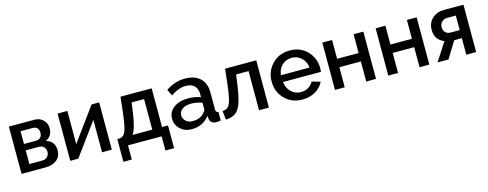

<svg xmlns="http://www.w3.org/2000/svg" viewBox="-26 -1214 5219 2052"><g transform="rotate(-15 2584.0 -187.5)"><path d="M70 -523H355Q412 -523 449.5 -485.5Q487 -448 487 -393Q487 -355 468.5 -322Q450 -289 412 -273Q508 -246 508 -144Q508 -76 460.5 -38Q413 0 333 0H70ZM178 -302H307Q341 -302 360 -320.5Q379 -339 379 -374Q379 -405 362.5 -424Q346 -443 312 -443H178ZM178 -80H323Q357 -80 378 -102Q399 -124 399 -156Q399 -188 379 -209.5Q359 -231 325 -231H178Z M717 -523V-156L985 -523H1069V0H961V-359L698 0H609V-523Z M1155 157V-95H1184Q1230 -102 1250 -156.5Q1270 -211 1288 -369L1305 -523H1650V-95H1716V157H1620V0H1248V157ZM1323 -95H1542V-433H1404L1391 -337Q1366 -153 1323 -95Z M1953 10Q1877 10 1826.5 -37Q1776 -84 1776 -154Q1776 -227 1837.5 -273Q1899 -319 1997 -319Q2073 -319 2135 -295V-331Q2135 -389 2102 -421.5Q2069 -454 2007 -454Q1929 -454 1841 -394L1807 -464Q1908 -532 2017 -532Q2125 -532 2185 -476.5Q2245 -421 2245 -319V-130Q2245 -96 2274 -94V0Q2248 5 2224 5Q2193 5 2174 -10.5Q2155 -26 2153 -52L2150 -85Q2077 10 1953 10ZM1983 -71Q2072 -71 2114 -126Q2135 -144 2135 -164V-233Q2078 -256 2014 -256Q1954 -256 1917 -230.5Q1880 -205 1880 -163Q1880 -124 1909 -97.5Q1938 -71 1983 -71Z M2330 5 2319 -92Q2361 -95 2382.5 -117Q2404 -139 2418 -195Q2432 -251 2445 -369L2462 -523H2807V0H2698V-433H2560L2547 -337Q2528 -199 2504 -128.5Q2480 -58 2440.5 -28Q2401 2 2330 5Z M3178 10Q3058 10 2982.5 -68.5Q2907 -147 2907 -260Q2907 -374 2983 -453Q3059 -532 3179 -532Q3298 -532 3372 -453.5Q3446 -375 3446 -265Q3446 -252 3443 -225H3024Q3030 -157 3075 -114Q3120 -71 3182 -71Q3227 -71 3265 -93Q3303 -115 3319 -151L3413 -124Q3385 -64 3322.5 -27Q3260 10 3178 10ZM3021 -301H3337Q3331 -367 3286 -409Q3241 -451 3178 -451Q3115 -451 3071 -409.5Q3027 -368 3021 -301Z M3646 -523V-315H3884V-523H3992V0H3884V-222H3646V0H3538V-523Z M4236 -523V-315H4474V-523H4582V0H4474V-222H4236V0H4128V-523Z M4673 0 4803 -201Q4702 -240 4702 -352Q4702 -428 4753.5 -476Q4805 -524 4884 -524H5100V0H4991V-183H4906L4794 0ZM4891 -272H4991V-433H4894Q4862 -433 4837 -411Q4812 -389 4812 -351Q4812 -314 4834.5 -293Q4857 -272 4891 -272Z"/></g></svg>

Font: Raleway
Style: Regular
Weight: 600
Designer: Matt McInerney, Pablo Impallari, Rodrigo Fuenzalida
Foundry: Matt McInerney, Pablo Impallari, Rodrigo Fuenzalida
Version: Version 1.000;PS 001.001;hotconv 1.0.56; ttfautohint (v1.5)